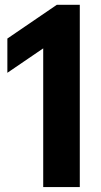

<svg xmlns="http://www.w3.org/2000/svg" viewBox="-20 -762 412 782"><path d="M156 0V-565L10 -465.5V-605L211.5 -742.5H305V0Z"/></svg>

Font: Encode Sans Semi Condensed
Style: Bold
Weight: 700
Width: 4
Designer: Multiple Designers
Foundry: Impallari Type
Version: Version 3.000; ttfautohint (v1.8.3) -l 8 -r 50 -G 200 -x 14 